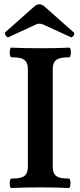

<svg xmlns="http://www.w3.org/2000/svg" viewBox="-20 -893 379 915"><path d="M33.7 -42Q62.1 -42 79 -46.4Q95.9 -50.8 104.3 -63.2Q112.8 -75.7 112.8 -99.1V-563Q112.8 -586.3 104.2 -598.8Q95.6 -611.2 78.9 -615.6Q62.2 -620.1 33.7 -620.1Q29.3 -620.1 27.3 -631.6Q25.4 -643.1 27.3 -654.5Q29.3 -666 33.7 -666Q89.4 -663.1 172.4 -663.1Q255.4 -663.1 310.4 -666Q314.9 -666 316.9 -654.5Q318.8 -643.1 316.9 -631.6Q314.9 -620.1 310.5 -620.1Q282.4 -620.1 265.5 -615.6Q248.6 -611.2 240 -598.8Q231.4 -586.3 231.4 -563V-99.1Q231.4 -75.7 239.8 -63.2Q248.2 -50.8 264.4 -46.4Q280.7 -42 308.6 -42Q313 -42 314.9 -30.8Q316.9 -19.5 314.9 -8.3Q313 2.9 308.6 2.9Q239.7 0 171.1 0Q102.5 0 33.7 2.9Q29 2.9 27.2 -8.3Q25.4 -19.5 27.3 -30.8Q29.3 -42 33.7 -42ZM5.4 -739.7 143.1 -861.8Q155.3 -872.6 168 -872.6Q174.3 -872.6 180.2 -869.9Q186 -867.2 192.4 -861.8L332 -737.8Q335.4 -734.9 333.3 -728.8Q331.1 -722.7 326.2 -718.3Q321.3 -713.9 317.4 -715.8L186.5 -775.9Q175.8 -780.3 168 -780.3Q159.2 -780.3 150.4 -775.9L20.5 -715.8Q16.6 -713.9 11.5 -718.8Q6.3 -723.6 4.2 -730.2Q2 -736.8 5.4 -739.7Z"/></svg>

Font: Junicode Two Beta VF
Style: Regular
Weight: 400
Designer: Peter S. Baker
Foundry: Briery Creek Software
Version: Version 1.031 beta; ttfautohint (v1.8.1.43-b0c9)